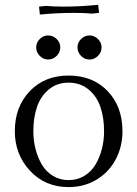

<svg xmlns="http://www.w3.org/2000/svg" viewBox="-20 -763 562 790"><path d="M41 -223.1Q41 -323.2 102.3 -387.7Q163.6 -452.1 262.2 -452.1Q361.8 -452.1 422.9 -388.2Q483.9 -324.2 483.9 -223.1Q483.9 -160.2 456.5 -107.9Q429.2 -55.7 378.2 -24.4Q327.1 6.8 262.2 6.8Q166 6.8 103.5 -60.3Q41 -127.4 41 -223.1ZM117.2 -223.1Q117.2 -185.1 126.2 -149.9Q135.3 -114.7 152.3 -85.7Q169.4 -56.6 198 -39.3Q226.6 -22 262.2 -22Q298.3 -22 326.9 -39.3Q355.5 -56.6 372.8 -85.7Q390.1 -114.7 399.2 -149.9Q408.2 -185.1 408.2 -223.1Q408.2 -278.8 393.1 -323Q377.9 -367.2 344.2 -395Q310.5 -422.9 262.2 -422.9Q214.4 -422.9 180.9 -395Q147.5 -367.2 132.3 -323Q117.2 -278.8 117.2 -223.1ZM143.6 -533Q128.9 -547.9 128.9 -567.9Q128.9 -587.9 143.6 -602.5Q158.2 -617.2 178.2 -617.2Q198.2 -617.2 213.1 -602.5Q228 -587.9 228 -567.9Q228 -547.9 213.1 -533Q198.2 -518.1 178.2 -518.1Q158.2 -518.1 143.6 -533ZM141.1 -731V-735.8L168.9 -738.8Q198.7 -735.8 243.2 -735.8Q308.6 -735.8 383.8 -743.2L387.2 -714.8V-710L358.9 -707Q329.1 -710 285.2 -710Q213.9 -710 144 -703.1ZM313.5 -533Q298.8 -547.9 298.8 -567.9Q298.8 -587.9 313.5 -602.5Q328.1 -617.2 348.1 -617.2Q368.2 -617.2 383.1 -602.5Q397.9 -587.9 397.9 -567.9Q397.9 -547.9 383.1 -533Q368.2 -518.1 348.1 -518.1Q328.1 -518.1 313.5 -533Z"/></svg>

Font: Dihjauti S
Style: Regular
Weight: 400
Designer: T. Christopher White
Version: Version 3.0.0